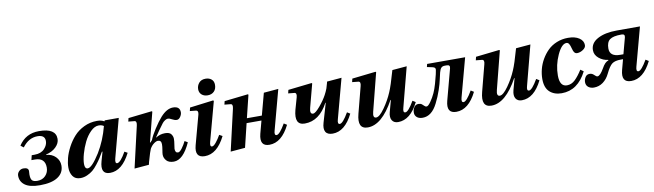

<svg xmlns="http://www.w3.org/2000/svg" viewBox="-40 -1276 6285 1845"><g transform="rotate(-10 3103.0 -354.0)"><path d="M46 -114Q46 -138 64 -156.5Q82 -175 108 -175Q157 -175 157 -141Q157 -135 156 -123.5Q155 -112 155 -107Q155 -66 169 -50Q183 -34 221 -34Q270 -34 300.5 -66Q331 -98 331 -145Q331 -240 231 -240H198L209 -286H238Q300 -286 333.5 -321.5Q367 -357 367 -397Q367 -456 295 -456Q208 -456 147 -373L118 -395Q187 -502 317 -502Q481 -502 481 -398Q481 -355 443.5 -318.5Q406 -282 345 -268V-265Q402 -261 437.5 -225Q473 -189 473 -139Q473 -68 413 -28Q353 12 238 12Q140 12 93 -22Q46 -56 46 -114Z M535 -108Q535 -149 548 -199Q561 -249 589.5 -303Q618 -357 657.5 -401Q697 -445 756 -473.5Q815 -502 883 -502Q926 -502 954 -485L958 -494H1095L994 -115Q982 -68 1005 -68Q1037 -68 1092 -165L1121 -149Q1040 12 922 12Q824 12 860 -114L885 -202H879Q858 -166 844 -144Q830 -122 804 -88.5Q778 -55 755 -36Q732 -17 699.5 -2.5Q667 12 633 12Q583 12 559 -22.5Q535 -57 535 -108ZM689 -115Q689 -68 718 -68Q759 -68 838 -194Q906 -306 941 -442Q921 -456 892 -456Q852 -456 813 -417.5Q774 -379 747.5 -324.5Q721 -270 705 -212.5Q689 -155 689 -115Z M1160 12 1253 -391Q1263 -434 1239 -437L1179 -443L1187 -476L1418 -502L1423 -497L1349 -208H1353L1372 -228Q1386 -267 1426.5 -330Q1467 -393 1503 -434Q1564 -502 1625 -502Q1692 -502 1692 -444Q1692 -423 1677 -400.5Q1662 -378 1642 -378Q1621 -378 1597 -391.5Q1573 -405 1559 -405Q1545 -405 1529 -394.5Q1513 -384 1503 -371Q1456 -309 1416 -248V-245Q1457 -272 1507 -272Q1550 -272 1566 -250.5Q1582 -229 1582 -204Q1582 -179 1576.5 -147.5Q1571 -116 1571 -108Q1571 -68 1599 -68Q1616 -68 1639 -99Q1662 -130 1679 -165L1708 -148Q1636 12 1544 12Q1496 12 1472.5 -14Q1449 -40 1449 -73Q1449 -86 1454.5 -117.5Q1460 -149 1460 -172Q1460 -212 1427 -212Q1410 -212 1386.5 -194.5Q1363 -177 1347 -148Q1338 -131 1308 -26L1302 0Z M1777 -107 1854 -392Q1864 -431 1837 -434L1779 -440L1787 -473L2017 -502L2023 -496L1920 -115Q1907 -68 1931 -68Q1947 -68 1971 -97.5Q1995 -127 2017 -166L2047 -149Q1967 12 1847 12Q1745 12 1777 -107ZM1894 -632Q1894 -667 1916.5 -693.5Q1939 -720 1981 -720Q2016 -720 2038.5 -701Q2061 -682 2061 -647Q2061 -606 2037.5 -582.5Q2014 -559 1975 -559Q1939 -559 1916.5 -579Q1894 -599 1894 -632Z M2098 12 2191 -391Q2201 -434 2177 -437L2117 -443L2125 -476L2356 -502L2361 -497L2307 -277H2453L2510 -490L2653 -502L2549 -115Q2535 -68 2561 -68Q2590 -68 2647 -166L2676 -148Q2597 12 2477 12Q2378 12 2408 -107L2441 -231H2296L2240 0Z M2739 -443 2747 -476 2978 -502 2983 -497 2923 -270Q2907 -210 2942 -210Q2965 -210 3011 -265Q3057 -320 3082 -367Q3097 -395 3109 -426Q3119 -458 3123 -474L3127 -490L3270 -502L3166 -115Q3152 -68 3178 -68Q3207 -68 3264 -166L3293 -148Q3214 12 3094 12Q3043 12 3025.5 -19Q3008 -50 3025 -107L3079 -292H3075Q2990 -130 2847 -130Q2742 -130 2780 -275L2813 -391Q2825 -434 2799 -437Z M3363 -443 3371 -476 3602 -502 3607 -497 3513 -128Q3497 -68 3532 -68Q3565 -68 3615.5 -139.5Q3666 -211 3697 -285Q3722 -341 3764 -490L3906 -502L3805 -115Q3791 -68 3817 -68Q3846 -68 3903 -166L3932 -148Q3853 12 3733 12Q3692 12 3674 -17Q3656 -46 3669 -96L3700 -210H3696Q3575 12 3437 12Q3332 12 3370 -133L3437 -391Q3449 -434 3422 -437Z M3896 -50Q3896 -81 3911.5 -103.5Q3927 -126 3952 -126Q3974 -126 3986.5 -116.5Q3999 -107 4007.5 -97.5Q4016 -88 4028 -88Q4043 -88 4069 -124.5Q4095 -161 4114 -203Q4130 -238 4145 -290Q4160 -342 4168 -378L4175 -414Q4183 -442 4152 -449L4096 -461L4103 -490H4474L4373 -115Q4360 -68 4385 -68Q4414 -68 4471 -166L4500 -148Q4421 12 4301 12Q4201 12 4232 -107L4313 -411Q4321 -444 4287 -444H4267Q4244 -444 4232 -431Q4220 -418 4212 -387.5Q4204 -357 4196.5 -320Q4189 -283 4168.5 -222Q4148 -161 4117 -100Q4061 12 3972 12Q3936 12 3916 -5.5Q3896 -23 3896 -50Z M4570 -443 4578 -476 4809 -502 4814 -497 4720 -128Q4704 -68 4739 -68Q4772 -68 4822.5 -139.5Q4873 -211 4904 -285Q4929 -341 4971 -490L5113 -502L5012 -115Q4998 -68 5024 -68Q5053 -68 5110 -166L5139 -148Q5060 12 4940 12Q4899 12 4881 -17Q4863 -46 4876 -96L4907 -210H4903Q4782 12 4644 12Q4539 12 4577 -133L4644 -391Q4656 -434 4629 -437Z M5168 -155Q5168 -202 5180.5 -250.5Q5193 -299 5219 -344Q5245 -389 5281 -424.5Q5317 -460 5368.5 -481Q5420 -502 5479 -502Q5547 -502 5587.5 -475Q5628 -448 5628 -405Q5628 -380 5599 -361Q5570 -342 5541 -342Q5511 -342 5500 -389Q5490 -428 5480.5 -442Q5471 -456 5456 -456Q5409 -456 5365 -360Q5321 -264 5321 -162Q5321 -54 5392 -54Q5436 -54 5471.5 -88Q5507 -122 5543 -180L5573 -159Q5487 12 5329 12Q5257 12 5212.5 -28.5Q5168 -69 5168 -155Z M5567 -54Q5567 -78 5581 -101.5Q5595 -125 5624 -125Q5648 -125 5666 -106.5Q5684 -88 5695 -88Q5721 -88 5759 -154Q5791 -213 5824 -220V-226Q5773 -232 5734 -264.5Q5695 -297 5695 -343Q5695 -413 5767 -451.5Q5839 -490 5954 -490H6180L6079 -115Q6066 -68 6091 -68Q6120 -68 6177 -166L6206 -148Q6127 12 6007 12Q5907 12 5938 -107L5965 -208H5943Q5887 -208 5858.5 -187.5Q5830 -167 5796 -96Q5772 -46 5732.5 -17Q5693 12 5643 12Q5611 12 5589 -5Q5567 -22 5567 -54ZM5844 -333Q5844 -254 5946 -254H5977L6019 -411Q6027 -444 5993 -444H5989Q5910 -444 5877 -419.5Q5844 -395 5844 -333Z"/></g></svg>

Font: Heuristica
Style: Bold Italic
Weight: 700
Italic angle: -13°
Version: Version 1.0.2